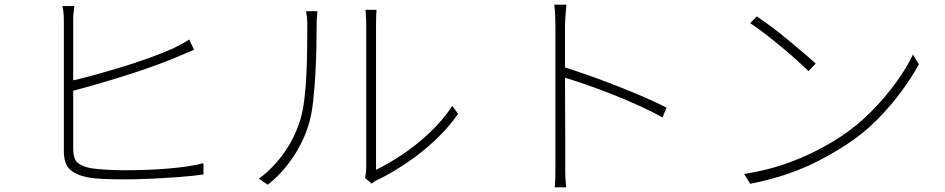

<svg xmlns="http://www.w3.org/2000/svg" viewBox="-20 -781 4040 821"><path d="M298 -755Q296 -741 294.5 -726.5Q293 -712 293 -692Q293 -681 293 -641Q293 -601 293 -545Q293 -489 293 -427Q293 -365 293 -307Q293 -249 293 -206Q293 -163 293 -145Q293 -102 311 -86Q329 -70 367 -62Q392 -58 432.5 -55.5Q473 -53 513 -53Q553 -53 598.5 -54.5Q644 -56 690 -59.5Q736 -63 777.5 -69Q819 -75 850 -83V-35Q810 -29 751 -24.5Q692 -20 629 -17Q566 -14 512 -14Q471 -14 429.5 -15.5Q388 -17 358 -22Q307 -32 280 -55.5Q253 -79 253 -137Q253 -158 253 -203Q253 -248 253 -307Q253 -366 253 -428Q253 -490 253 -546Q253 -602 253 -641.5Q253 -681 253 -692Q253 -704 252.5 -715Q252 -726 250.5 -736Q249 -746 247 -755ZM274 -433Q316 -442 373 -457.5Q430 -473 491.5 -491.5Q553 -510 612 -531Q671 -552 718 -573Q737 -582 755.5 -592Q774 -602 789 -612L810 -568Q794 -562 773.5 -553Q753 -544 732 -535Q684 -515 623 -493.5Q562 -472 497.5 -452Q433 -432 375 -415.5Q317 -399 274 -388Z M1541 -20Q1543 -30 1544.5 -41Q1546 -52 1546 -63Q1546 -71 1546 -106Q1546 -141 1546 -193Q1546 -245 1546 -305Q1546 -365 1546 -426Q1546 -487 1546 -539Q1546 -591 1546 -627.5Q1546 -664 1546 -674Q1546 -699 1544.5 -714.5Q1543 -730 1543 -739H1590Q1589 -730 1588.5 -714.5Q1588 -699 1588 -674Q1588 -664 1588 -626Q1588 -588 1588 -532Q1588 -476 1588 -412Q1588 -348 1588 -285.5Q1588 -223 1588 -171.5Q1588 -120 1588 -88Q1588 -56 1588 -55Q1638 -79 1698.5 -119Q1759 -159 1816 -212.5Q1873 -266 1914 -328L1939 -294Q1895 -232 1838 -179Q1781 -126 1718.5 -84Q1656 -42 1597 -13Q1587 -9 1580 -4Q1573 1 1569 4ZM1087 -17Q1147 -61 1193 -125Q1239 -189 1264 -268Q1275 -304 1281.5 -357Q1288 -410 1290.5 -469Q1293 -528 1293.5 -582.5Q1294 -637 1294 -676Q1294 -692 1292.5 -706Q1291 -720 1289 -733H1337Q1337 -725 1336 -715.5Q1335 -706 1334.5 -696.5Q1334 -687 1334 -677Q1334 -637 1333 -581Q1332 -525 1328.5 -464Q1325 -403 1319 -348Q1313 -293 1302 -256Q1280 -179 1233.5 -109.5Q1187 -40 1125 9Z M2355 -83Q2355 -93 2355 -133.5Q2355 -174 2355 -233.5Q2355 -293 2355 -359.5Q2355 -426 2355 -489Q2355 -552 2355 -600Q2355 -648 2355 -669Q2355 -686 2354 -713Q2353 -740 2350 -761H2402Q2400 -741 2398 -713Q2396 -685 2396 -669Q2396 -621 2396 -561Q2396 -501 2396 -437.5Q2396 -374 2396.5 -313.5Q2397 -253 2397 -203.5Q2397 -154 2397 -121.5Q2397 -89 2397 -83Q2397 -65 2397 -46.5Q2397 -28 2398.5 -11Q2400 6 2401 20H2352Q2354 0 2354.5 -28Q2355 -56 2355 -83ZM2388 -495Q2437 -480 2495 -459.5Q2553 -439 2613 -415.5Q2673 -392 2729 -368Q2785 -344 2830 -321L2813 -279Q2770 -303 2714 -328.5Q2658 -354 2598.5 -377.5Q2539 -401 2484 -420Q2429 -439 2388 -451Z M3216 -711Q3243 -693 3278 -667Q3313 -641 3349 -611Q3385 -581 3416.5 -554.5Q3448 -528 3468 -509L3437 -477Q3418 -496 3388 -523Q3358 -550 3322.5 -579.5Q3287 -609 3252 -636Q3217 -663 3188 -682ZM3162 -37Q3256 -52 3331.5 -78Q3407 -104 3467.5 -135Q3528 -166 3574 -196Q3645 -243 3705 -303.5Q3765 -364 3811 -427.5Q3857 -491 3884 -548L3909 -506Q3878 -449 3832.5 -387.5Q3787 -326 3729.5 -268Q3672 -210 3600 -163Q3551 -131 3491 -99Q3431 -67 3357 -40.5Q3283 -14 3188 5Z"/></svg>

Font: Noto Sans KR ExtraLight
Style: Regular
Weight: 250
Designer: Ryoko NISHIZUKA  (kana, bopomofo & ideographs); Paul D. Hunt (Latin, Greek & Cyrillic); Sandoll Communications , Soo-you
Foundry: Adobe
Version: Version 2.004-H2;hotconv 1.0.118;makeotfexe 2.5.65603